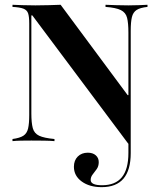

<svg xmlns="http://www.w3.org/2000/svg" viewBox="-20 -591 670 804"><path d="M405.6 192.7Q354.8 192.7 322.2 169Q289.5 145.2 289.5 107.3Q289.5 80.6 305.6 64.5Q321.8 48.4 347.6 48.4Q368.5 48.4 381 59.3Q393.5 70.2 393.5 87.9Q393.5 104.8 385.1 116.9Q376.6 129 368.1 139.5Q359.7 150 359.7 162.9Q359.7 173.4 371.4 179Q383.1 184.7 407.3 184.7Q462.9 184.7 490.3 151.2Q517.7 117.7 517.7 49.2V-66.9H527.4V50Q527.4 121 497.2 156.9Q466.9 192.7 405.6 192.7ZM516.9 10.5 115.3 -526.6H111.3V-116.1Q111.3 -76.6 117.3 -54.4Q123.4 -32.3 144 -22.6Q164.5 -12.9 208.1 -8.9V0Q191.9 -1.6 164.5 -2Q137.1 -2.4 111.3 -2.4Q87.9 -2.4 66.9 -2Q46 -1.6 32.3 0V-8.9Q62.9 -12.9 77.8 -22.6Q92.7 -32.3 97.6 -52.8Q102.4 -73.4 102.4 -108.9V-492.7Q102.4 -521.8 97.6 -535.5Q92.7 -549.2 77.8 -554.8Q62.9 -560.5 32.3 -562.1V-571Q48.4 -570.2 74.6 -569.4Q100.8 -568.5 128.2 -568.5Q158.1 -568.5 185.1 -569.4Q212.1 -570.2 233.9 -571L514.5 -192.7H517.7V-454.8Q517.7 -494.4 512.1 -516.5Q506.5 -538.7 485.9 -548.8Q465.3 -558.9 421.8 -562.1V-571Q437.9 -570.2 465.3 -569.4Q492.7 -568.5 517.7 -568.5Q541.1 -568.5 562.5 -569.4Q583.9 -570.2 597.6 -571V-562.1Q566.9 -558.9 552 -549.2Q537.1 -539.5 532.3 -519Q527.4 -498.4 527.4 -462.1V10.5Z"/></svg>

Font: Playfair 144pt
Style: Bold
Weight: 700
Version: Version 2.001;gftools[0.9.30]